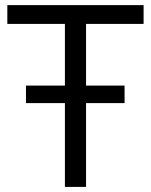

<svg xmlns="http://www.w3.org/2000/svg" viewBox="-20 -734 593 754"><path d="M234.9 -397.9V-640.1H8.8V-713.9H543.9V-640.1H317.9V-397.9H469.2V-329.1H317.9V0H234.9V-329.1H82V-397.9Z"/></svg>

Font: OpenSans-Regular
Style: Regular
Weight: 400
Foundry: Ascender Corporation
Version: Version 1.10